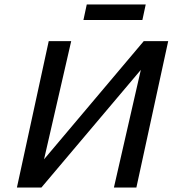

<svg xmlns="http://www.w3.org/2000/svg" viewBox="-20 -843 782 863"><path d="M635 -823 620 -753H355L370 -823ZM736 -658 593 0H492L613 -529L166 0H56L199 -658H300L178 -127L626 -658Z"/></svg>

Font: EauTestInfant Semibold
Style: Italic
Weight: 600
Italic angle: -12°
Designer: Christian Thalmann (Catharsis Fonts)
Version: Version 0.001;PS 000.001;hotconv 1.0.88;makeotf.lib2.5.64775